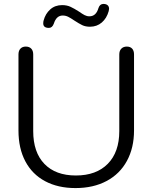

<svg xmlns="http://www.w3.org/2000/svg" viewBox="-20 -947 777 977"><path d="M74 -283V-670Q74 -689 84 -699.5Q94 -710 111 -710Q129 -710 139 -699.5Q149 -689 149 -670V-280Q149 -172 206 -113Q263 -54 366 -54Q470 -54 528.5 -113.5Q587 -173 587 -280V-670Q587 -689 597.5 -699.5Q608 -710 625 -710Q643 -710 652.5 -699.5Q662 -689 662 -670V-283Q662 -195 626 -128.5Q590 -62 522.5 -26Q455 10 364 10Q275 10 209.5 -25Q144 -60 109 -126Q74 -192 74 -283ZM200 -828Q200 -837 202 -843Q211 -877 235.5 -899Q260 -921 296 -921Q320 -921 338.5 -912.5Q357 -904 382 -888Q399 -876 410.5 -870Q422 -864 435 -864Q469 -864 481 -906Q488 -927 506 -927Q520 -927 527.5 -920.5Q535 -914 535 -902L533 -890Q523 -854 498 -832.5Q473 -811 438 -811Q415 -811 398.5 -819Q382 -827 359 -842Q340 -855 327 -861.5Q314 -868 299 -868Q267 -868 254 -827Q246 -805 229 -805Q200 -805 200 -828Z"/></svg>

Font: Kodchasan
Style: Regular
Weight: 400
Version: Version 1.000; ttfautohint (v1.6)